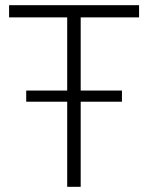

<svg xmlns="http://www.w3.org/2000/svg" viewBox="-20 -720 571 740"><path d="M239 0H291V-328H450V-371H291V-653H516V-700H15V-653H239V-371H81V-328H239Z"/></svg>

Font: Chess Sans Light
Style: Regular
Weight: 300
Designer: Wolf Bōese
Foundry: Wolf Bōese
Version: Version 7.223;Glyphs 3.3 (3306)